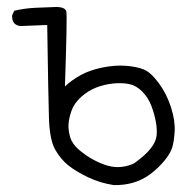

<svg xmlns="http://www.w3.org/2000/svg" viewBox="-20 -524 540 553"><path d="M307 9Q268 3 233.5 -13.5Q199 -30 177 -47.5Q155 -65 139 -93Q123 -121 121 -184Q119 -247 116 -452L39 -449Q28 -450 21 -457Q14 -466 15 -480L21 -493Q50 -500 81 -501.5Q112 -503 144 -504Q168 -503 171 -491Q174 -479 167 -275Q186 -293 212 -307.5Q238 -322 275 -329.5Q312 -337 343 -334.5Q374 -332 394 -324Q414 -316 437 -285Q460 -254 472.5 -215Q485 -176 483 -145Q481 -114 475.5 -97.5Q470 -81 453 -60.5Q436 -40 413.5 -23Q391 -6 364 2Q337 10 307 9ZM367 -54Q401 -79 415 -97.5Q429 -116 431 -133Q433 -150 429 -172.5Q425 -195 416 -219Q407 -243 389.5 -260.5Q372 -278 351.5 -282Q331 -286 306 -283.5Q281 -281 257.5 -272Q234 -263 214 -245Q194 -227 186.5 -206.5Q179 -186 177.5 -168Q176 -150 182 -129.5Q188 -109 207.5 -92.5Q227 -76 249 -64Q271 -52 291.5 -46.5Q312 -41 331.5 -43.5Q351 -46 367 -54Z"/></svg>

Font: NaniFont Regular
Style: Regular
Weight: 400
Designer: Nanigashitei
Version: Version 1.036